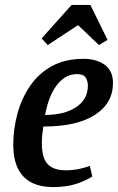

<svg xmlns="http://www.w3.org/2000/svg" viewBox="-20 -750 479 780"><path d="M195 10Q146 10 110 -7.5Q74 -25 54 -63Q34 -101 34 -163Q34 -225 50.5 -287Q67 -349 101.5 -400Q136 -451 190 -481Q244 -511 320 -511Q371 -511 405 -487Q439 -463 439 -413Q439 -331 366 -283.5Q293 -236 156 -236Q153 -217 151.5 -201.5Q150 -186 150 -167Q150 -130 159.5 -106Q169 -82 191 -70Q213 -58 250 -58Q271 -58 296 -62.5Q321 -67 345 -76L355 -33Q328 -16 289.5 -3Q251 10 195 10ZM163 -283Q241 -283 289 -314.5Q337 -346 337 -402Q337 -421 328 -435Q319 -449 293 -449Q246 -449 212 -405.5Q178 -362 163 -283ZM174 -567 149 -594 271 -730H347L417 -588L382 -567L297 -648Z"/></svg>

Font: Manuale SemiBold
Style: Italic
Weight: 600
Italic angle: -11°
Designer: Eduardo Tunni / Pablo Cosgaya
Foundry: Eduardo Tunni / Pablo Cosgaya
Version: Version 1.002